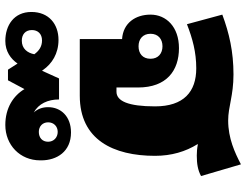

<svg xmlns="http://www.w3.org/2000/svg" viewBox="-122 -524 926 722"><g transform="rotate(90 341.0 -163.0)"><path d="M127 0H340C506 0 566 -127 566 -283C566 -345 550 -398 522 -443L523 -444C538 -441 553 -440 565 -440C596 -440 620 -444 642 -456L598 -606C554 -583 500 -558 433 -558C381 -558 340 -578 260 -578C174 -578 105 -562 35 -536L71 -403C125 -424 176 -438 237 -438C325 -438 380 -391 380 -283C380 -182 360 -138 325 -138H309V-219C309 -327 245 -373 161 -373C81 -373 35 -325 35 -266C35 -210 66 -163 127 -159ZM154 -221C127 -221 107 -237 107 -266C107 -295 127 -311 154 -311C181 -311 201 -295 201 -266C201 -236 181 -221 154 -221ZM134 280C173 280 201 260 219 234L242 270H282L315 208C340 250 386 280 450 280C525 280 583 225 583 149V145C583 86 550 33 478 33C418 33 383 71 383 119C383 141 390 159 403 173C370 155 354 120 354 78H275L246 142L243 138C220 105 182 80 130 80C71 80 25 116 25 182C25 248 76 280 134 280ZM476 154C455 154 440 140 440 119C440 98 455 83 476 83C497 83 513 98 513 119C513 141 498 154 476 154ZM133 218C110 218 93 205 93 180C93 158 107 142 132 142C155 142 171 153 184 171C179 197 163 218 133 218Z"/></g></svg>

Font: Noto Sans Thai Looped Black
Style: Regular
Weight: 900
Designer: Sasikarn Vongin, Ben Mitchell
Foundry: The Fontpad Ltd
Version: Version 1.001